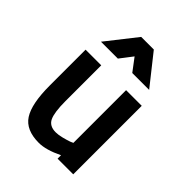

<svg xmlns="http://www.w3.org/2000/svg" viewBox="-215 -863 989 989"><g transform="rotate(45 280.0 -368.5)"><path d="M368 -499H482V0H368V-25Q294 11 242 11Q148 11 110.5 -47Q73 -105 73 -238V-499H187V-239Q187 -157 203 -123Q219 -89 265 -89Q284 -89 309.5 -95.5Q335 -102 352 -108L368 -115ZM100 -584 229 -748H321L451 -584H328L276 -653L223 -584Z"/></g></svg>

Font: TypoPRO Titillium Maps
Style: 800 wt
Weight: 800
Designer: Campivisivi
Foundry: Accademia di Belle Arti di Urbino and students of MA course of Visual design
Version: Version 001.001